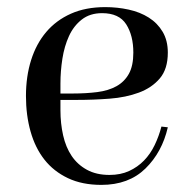

<svg xmlns="http://www.w3.org/2000/svg" viewBox="-20 -500 530 540"><path d="M276 -480Q310 -480 342 -473Q374 -466 398.5 -450.5Q423 -435 437.5 -410.5Q452 -386 452 -352Q452 -306 429.5 -279.5Q407 -253 370.5 -239.5Q334 -226 288.5 -222.5Q243 -219 197 -219H150V-190Q150 -153 157.5 -119.5Q165 -86 181.5 -61.5Q198 -37 224.5 -22.5Q251 -8 288 -8Q319 -8 343 -19Q367 -30 385 -48.5Q403 -67 415 -92Q427 -117 434 -144L452 -142Q436 -72 389 -26Q342 20 265 20Q211 20 171 1Q131 -18 105 -51Q79 -84 66 -130Q53 -176 53 -230Q53 -285 67.5 -331Q82 -377 110 -410Q138 -443 179.5 -461.5Q221 -480 276 -480ZM185 -237Q222 -237 253.5 -241Q285 -245 307.5 -257.5Q330 -270 342.5 -292.5Q355 -315 355 -352Q355 -400 335 -431.5Q315 -463 267 -463Q233 -463 210 -445Q187 -427 174 -398.5Q161 -370 155.5 -335Q150 -300 150 -265V-237Z"/></svg>

Font: Elsie
Style: Regular
Weight: 400
Designer: Alejandro Inler
Foundry: Alejandro Inler
Version: 1.001